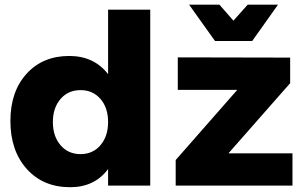

<svg xmlns="http://www.w3.org/2000/svg" viewBox="-20 -783 1282 810"><path d="M1043.9 -609.9H887.2L777.8 -763.2H905.8L964.8 -695.8L1024.9 -763.2H1152.8ZM436 -470.2V-742.2H613.8V0H436V-69.8Q378.9 6.8 275.9 6.8Q162.1 6.8 93 -70.1Q23.9 -147 23.9 -272.9Q23.9 -396.5 92 -471.7Q160.2 -546.9 272 -546.9Q376.5 -546.9 436 -470.2ZM943.8 -136.2H1213.9V0H721.2V-107.9L981 -403.8H730V-541L1204.1 -540V-432.1ZM319.8 -132.8Q371.6 -132.8 403.8 -170.4Q436 -208 436 -268.1Q436 -328.6 403.8 -365.7Q371.6 -402.8 319.8 -402.8Q267.6 -402.8 235.4 -365.5Q203.1 -328.1 203.1 -268.1Q203.1 -208 235.4 -170.4Q267.6 -132.8 319.8 -132.8Z"/></svg>

Font: Montserrat-Arabic
Style: Bold
Weight: 700
Designer: Mohamed Gaber
Foundry: Kief Type Foundry
Version: Version 5.008;PS 005.008;hotconv 1.0.88;makeotf.lib2.5.64775